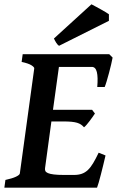

<svg xmlns="http://www.w3.org/2000/svg" viewBox="-24 -865 539 885"><path d="M462.4 -148.4Q457.5 -127.4 451.9 -104.2Q446.3 -81.1 440.9 -60.3Q435.5 -39.6 430.9 -23.4Q426.3 -7.3 423.3 0H-3.9L1 -35.6Q32.7 -42.5 49.6 -50.5Q66.4 -58.6 67.4 -65.4L133.8 -549.3Q134.8 -555.2 121.1 -564Q107.4 -572.8 75.7 -579.6L80.6 -615.2H479.5L495.1 -599.6Q492.7 -586.9 488.3 -567.9Q483.9 -548.8 478.5 -528.8Q473.1 -508.8 467.8 -491Q462.4 -473.1 458.5 -463.9H424.3Q428.2 -509.3 422.4 -533Q416.5 -556.6 399.4 -556.6H247.6L220.2 -358.9H400.4L413.6 -341.8Q409.2 -335 402.6 -325.7Q396 -316.4 389.2 -307.4Q382.3 -298.3 375.5 -290.3Q368.7 -282.2 363.3 -278.3Q356.9 -285.6 349.4 -290.8Q341.8 -295.9 331.3 -299.1Q320.8 -302.2 305.7 -303.7Q290.5 -305.2 269.5 -305.2H212.9L183.6 -89.8Q182.6 -82.5 185.1 -76.9Q187.5 -71.3 197 -67.1Q206.5 -63 224.4 -60.8Q242.2 -58.6 272 -58.6H316.9Q337.4 -58.6 352.8 -64Q368.2 -69.3 380.9 -81.3Q393.6 -93.3 405.3 -112.8Q417 -132.3 430.7 -161.1ZM478 -769 248 -653.8Q241.2 -658.2 235.1 -668Q229 -677.7 224.6 -687.5L397.5 -845.2Q406.7 -840.3 418.2 -834.2Q429.7 -828.1 440.9 -821.8Q452.1 -815.4 461.9 -809.6Q471.7 -803.7 478 -799.3Z"/></svg>

Font: Gentium Basic
Style: Bold Italic
Weight: 700
Italic angle: -8°
Designer: J. Victor Gaultney and Annie Olsen
Foundry: SIL International
Version: Version 1.102; 2013; Maintenance release